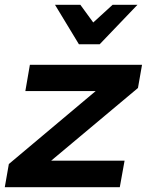

<svg xmlns="http://www.w3.org/2000/svg" viewBox="-53 -783 614 803"><path d="M524 -415 541 -512H72L53 -402H347L-16 -97L-33 0H448L468 -111H161ZM418 -763 337 -689 283 -763H177L277 -598H364L522 -763Z"/></svg>

Font: Geom SemiBold
Style: Bold Italic
Weight: 600
Italic angle: -10°
Version: Version 1.102